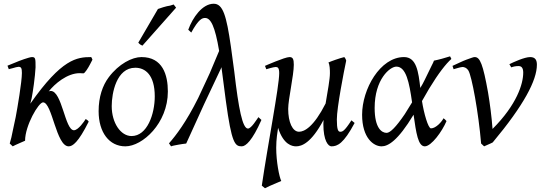

<svg xmlns="http://www.w3.org/2000/svg" viewBox="-20 -762 2913 1026"><path d="M375 -66C327 -66 312 -276 251 -276C246 -276 243 -275 240 -273C272 -314 339 -371 406 -371C414 -371 421 -370 426 -370C433 -370 452 -400 461 -418L474 -443C471 -452 469 -455 467 -457C391 -457 310 -448 142 -208C147 -225 152 -249 155 -271L161 -312C164 -329 170 -393 170 -402C170 -448 170 -457 151 -457C137 -457 82 -437 62 -428L20 -411L27 -392L33 -394L49 -398C58 -401 73 -405 79 -405C93 -405 97 -398 97 -372C97 -325 73 -184 64 -137L48 -62C44 -38 38 -16 32 5L48 20L62 13C74 7 97 -2 114 -10C114 -91 186 -215 210 -215C259 -215 280 20 347 20C368 20 398 0 454 -112C451 -116 449 -119 447 -120L438 -126C430 -113 398 -66 375 -66Z M703 -400C756 -400 807 -362 807 -247C807 -153 767 -35 683 -35C625 -35 577 -105 577 -195C577 -264 602 -400 703 -400ZM877 -273C877 -362 849 -457 736 -457C686 -457 615 -421 561 -349C528 -305 507 -244 507 -168C507 -54 564 20 650 20C741 20 877 -103 877 -273ZM741 -518 921 -721 908 -738C903 -736 896 -734 889 -732C870 -730 831 -717 824 -714L719 -534C728 -524 732 -522 741 -518Z M1377 -121 1361 -136C1352 -124 1323 -75 1305 -75C1276 -75 1255 -180 1232 -379L1214 -512C1190 -680 1171 -742 1122 -742C1062 -742 1010 -670 986 -603L1002 -588C1042 -661 1061 -666 1076 -666C1106 -666 1129 -622 1151 -490L1119 -414C1108 -386 1095 -357 1081 -328L1039 -238C975 -110 921 -39 883 4L894 20C900 18 906 16 913 15L934 11C947 9 962 6 975 5L1071 -206L1164 -403C1164 -399 1164 -395 1166 -383L1187 -222C1218 6 1236 20 1272 20C1293 20 1328 -10 1377 -121Z M1562 20C1592 20 1643 3 1709 -121C1709 -110 1708 -108 1708 -99C1708 -10 1734 20 1751 20C1783 20 1816 6 1875 -105L1858 -119C1820 -60 1810 -58 1798 -58C1787 -58 1780 -69 1780 -124C1780 -187 1818 -382 1830 -438C1828 -446 1823 -454 1820 -457C1798 -452 1744 -433 1735 -428C1742 -416 1743 -391 1743 -371C1743 -339 1731 -274 1720 -209C1656 -83 1606 -58 1578 -58C1543 -58 1520 -109 1520 -180C1520 -231 1550 -359 1550 -416C1550 -446 1545 -457 1527 -457C1502 -457 1396 -410 1396 -410L1403 -392C1403 -392 1442 -404 1453 -404C1464 -404 1472 -400 1472 -371C1472 -301 1411 11 1379 230L1396 244C1400 241 1428 228 1483 205C1472 183 1456 101 1456 28C1456 -18 1463 -60 1466 -79C1495 13 1543 20 1562 20Z M1982 -185C1982 -339 2064 -406 2098 -406C2150 -406 2167 -322 2182 -215L2143 -152C2096 -83 2065 -52 2046 -52C2020 -52 1982 -77 1982 -185ZM2385 -461 2341 -448C2327 -444 2313 -441 2299 -438C2296 -431 2293 -422 2287 -412L2250 -336C2243 -321 2235 -307 2226 -292C2216 -378 2206 -457 2139 -457C2011 -457 1915 -285 1915 -149C1915 -24 1977 20 2019 20C2053 20 2105 -8 2190 -149C2204 -51 2214 20 2250 20C2285 20 2343 -60 2366 -115C2357 -124 2359 -124 2350 -130C2342 -113 2310 -76 2283 -76C2268 -76 2245 -157 2235 -222L2273 -288C2324 -372 2363 -421 2392 -447C2389 -452 2390 -453 2385 -461Z M2813 -457C2783 -457 2724 -430 2702 -419L2712 -402C2723 -406 2735 -409 2751 -409C2766 -409 2776 -400 2776 -374C2776 -314 2742 -203 2612 -73C2607 -140 2598 -209 2588 -268C2561 -419 2545 -457 2517 -457C2513 -457 2507 -456 2500 -453L2472 -443C2461 -439 2450 -434 2437 -428L2398 -410L2404 -392C2406 -392 2408 -394 2424 -398L2439 -402C2444 -403 2448 -404 2451 -404C2458 -404 2472 -402 2483 -385C2501 -356 2537 -161 2551 5L2567 20C2572 18 2601 5 2603 4L2613 -1C2780 -201 2849 -333 2849 -416C2849 -439 2842 -457 2813 -457Z"/></svg>

Font: Temporarium
Style: Italic
Weight: 400
Italic angle: -7°
Version: Version 1.1